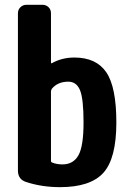

<svg xmlns="http://www.w3.org/2000/svg" viewBox="-20 -770 540 800"><path d="M240.2 -85Q285.2 -85 306.6 -122.6Q328.1 -160.2 328.1 -259.8Q328.1 -358.4 313.5 -394Q298.8 -429.7 264.6 -429.7Q220.7 -429.7 196.3 -400.4Q192.4 -394.5 192.4 -389.6V-99.6Q192.4 -94.7 197.3 -92.8Q215.8 -85 240.2 -85ZM290 -530.3Q380.9 -530.3 422.9 -468.8Q464.8 -407.2 464.8 -259.8Q464.8 -109.4 410.6 -49.8Q356.4 9.8 230.5 9.8Q154.3 9.8 88.9 -11.7Q54.7 -22.5 54.7 -59.6V-714.8Q54.7 -729.5 64.9 -739.7Q75.2 -750 89.8 -750H157.2Q171.9 -750 182.1 -740.2Q192.4 -730.5 192.4 -714.8V-509.8Q192.4 -504.9 196.3 -506.8Q238.3 -530.3 290 -530.3Z"/></svg>

Font: Rounded-L Mgen+ 1mn bold
Style: Bold
Weight: 700
Designer: [Source Han Sans]
Ryoko NISHIZUKA  (kana & ideographs); Paul D. Hunt (Latin, Greek & Cyrillic); Wenlong ZHANG  (bopomofo
Version: Version 1.059.20150602